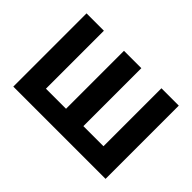

<svg xmlns="http://www.w3.org/2000/svg" viewBox="-101 -742 963 963"><g transform="rotate(45 381.0 -260.0)"><path d="M53.7 -519.5H176.8V-108.4H319.3V-519.5H442.4V-108.4H585V-519.5H708V0H53.7Z"/></g></svg>

Font: Dinish
Style: Bold
Weight: 700
Designer: Bert Driehuis
Foundry: Playbeing
Version: Version 3.006; git-39231f3c-release